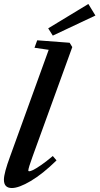

<svg xmlns="http://www.w3.org/2000/svg" viewBox="-20 -926 496 957"><path d="M243.2 -748.5 220.2 -784.7 420.4 -906.2 455.6 -848.6ZM39.1 11.2Q-0.5 11.2 -0.5 -30.3Q-0.5 -63 30.8 -147.5L222.7 -677.7L151.9 -688L165.5 -725.1L327.1 -712.9L340.3 -691.4L143.1 -147.9Q121.1 -87.9 121.1 -76.2Q121.1 -72.3 126 -72.3Q131.3 -72.3 144.5 -78.4Q157.7 -84.5 184.3 -102.8Q210.9 -121.1 243.2 -148.4L261.7 -126.5Q192.9 -59.1 133.5 -23.9Q74.2 11.2 39.1 11.2Z"/></svg>

Font: Elstob 6pt
Style: Italic
Weight: 700
Italic angle: -20°
Designer: Peter S. Baker
Version: Version 1.015